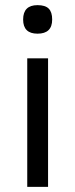

<svg xmlns="http://www.w3.org/2000/svg" viewBox="-20 -727 293 747"><path d="M167 0H86V-500H167ZM126 -707Q156 -707 169.5 -693.5Q183 -680 183 -651Q183 -596 126 -596Q70 -596 70 -651Q70 -707 126 -707Z"/></svg>

Font: Fivo Sans
Style: Regular
Weight: 400
Designer: Alexander Slobzheninov
Foundry: Alexander Slobzheninov
Version: 1.0